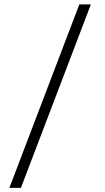

<svg xmlns="http://www.w3.org/2000/svg" viewBox="-20 -802 491 899"><path d="M405.5 -781.5 78 77.5H24L351.5 -781.5Z"/></svg>

Font: Epilogue Light
Style: Regular
Weight: 300
Designer: Tyler Finck
Foundry: Etcetera Type Co
Version: Version 2.111; ttfautohint (v1.8.3)